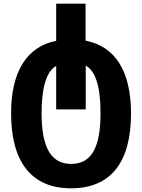

<svg xmlns="http://www.w3.org/2000/svg" viewBox="-20 -780 770 1039"><path d="M364 239C581 239 689 97 689 -166C689 -391 606 -529 443 -560V-760H284V-559C125 -528 40 -392 40 -167C40 97 151 239 364 239ZM365 107C258 107 205 21 205 -167C205 -307 232 -395 284 -423V-188H444V-425C498 -395 524 -310 524 -167C524 23 472 107 365 107Z"/></svg>

Font: Noto Sans Georgian SemiCondensed Extra
Style: Regular
Weight: 800
Width: 4
Designer: Monotype Design Team
Foundry: Monotype Imaging Inc.
Version: Version 1.901